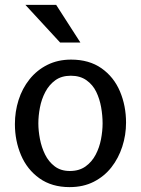

<svg xmlns="http://www.w3.org/2000/svg" viewBox="-20 -753 577 786"><path d="M265 13Q192 13 141.5 -23Q91 -59 66 -118Q41 -177 41 -245Q41 -296 56 -343.5Q71 -391 101 -428.5Q131 -466 174 -487.5Q217 -509 271 -509Q345 -509 395.5 -473.5Q446 -438 471 -379Q496 -320 496 -251Q496 -200 480.5 -152.5Q465 -105 436 -68Q407 -31 364 -9Q321 13 265 13ZM266 -53Q304 -53 330 -71.5Q356 -90 371.5 -119.5Q387 -149 393.5 -183Q400 -217 400 -248Q400 -280 394 -314Q388 -348 374 -377Q360 -406 334 -424.5Q308 -443 270 -443Q232 -443 206.5 -424.5Q181 -406 165.5 -376.5Q150 -347 143.5 -313Q137 -279 137 -248Q137 -218 143.5 -184Q150 -150 164.5 -120.5Q179 -91 204 -72Q229 -53 266 -53ZM210 -733 309 -579H226L84 -733Z"/></svg>

Font: Rosario Medium
Style: Regular
Weight: 500
Version: Version 1.201